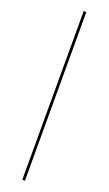

<svg xmlns="http://www.w3.org/2000/svg" viewBox="-183 -853 582 1027"><g transform="rotate(20 107.5 -340.0)"><path d="M100 -820H115V140H100Z"/></g></svg>

Font: Kalnia SemiExpanded Thin
Style: Regular
Weight: 250
Width: 6
Designer: Frida Medrano
Foundry: Frida Medrano
Version: Version 1.105